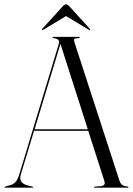

<svg xmlns="http://www.w3.org/2000/svg" viewBox="-20 -871 616 891"><path d="M133.5 -2.5Q133.5 0 131 0H3.5Q1 0 1 -2.5Q1 -4.5 4 -5L31.5 -13Q42.5 -16 52.2 -26.5Q62 -37 70.5 -65L253 -668Q256.5 -678.5 251.5 -685Q246.5 -691.5 229.5 -694Q223 -696 223 -697.5Q223 -700 227 -700H347.5Q350.5 -700 350.5 -697.5Q350.5 -695.5 345 -694Q327.5 -693.5 324.8 -690Q322 -686.5 325 -676.5L535 -30.5Q543 -6.5 572.5 -5.5Q576 -4.5 576 -2.5Q576 0 573 0H419Q416 0 416 -2.5Q416 -4 420 -5L450.5 -7.5Q471.5 -10.5 464 -32L389.5 -264H138L77.5 -64.5Q70 -40.5 79 -28Q88 -15.5 108 -10.5L130 -5Q133.5 -4.5 133.5 -2.5ZM140.5 -271H387.5L260.5 -667.5ZM397.5 -731.5Q395.5 -730 391 -733.5L286.5 -796.5L182 -733.5Q177.5 -730 175.5 -731.5Q173.5 -734 177 -738L269.5 -840Q279.5 -851 286.5 -851Q293.5 -851 303.5 -840L396 -738Q399.5 -733.5 397.5 -731.5Z"/></svg>

Font: Fraunces 144pt Light
Style: Regular
Weight: 300
Version: Version 1.000;[b76b70a41]